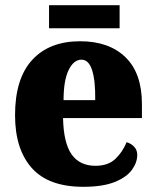

<svg xmlns="http://www.w3.org/2000/svg" viewBox="-20 -710 602 740"><path d="M301 10Q167 10 102.5 -62.5Q38 -135 38 -266Q38 -407 104 -479Q170 -551 289 -551Q400 -551 463.5 -489.5Q527 -428 527 -309V-255H223Q225 -159 256 -115Q287 -71 348 -71Q396 -71 424 -97Q452 -123 468 -162Q485 -157 497 -144.5Q509 -132 509 -113Q509 -84 488.5 -55.5Q468 -27 422 -8.5Q376 10 301 10ZM347 -324Q348 -399 335 -439.5Q322 -480 294 -480Q264 -480 244.5 -440Q225 -400 225 -324ZM169 -601V-690H441V-601Z"/></svg>

Font: Noto Serif Lao SemiCondensed Black
Style: Regular
Weight: 900
Width: 4
Designer: Monotype Design Team
Foundry: Monotype Imaging Inc.
Version: Version 2.003; ttfautohint (v1.8.4.7-5d5b)